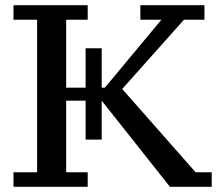

<svg xmlns="http://www.w3.org/2000/svg" viewBox="-20 -720 836 740"><path d="M310 -382V-534H372V-382H384L602 -644H521V-700H768V-644H689L451 -377L734 -56H796V0H635L372 -332V-182H310V-332H235V-56H318V0H32V-56H123V-644H32V-700H318V-644H235V-382Z"/></svg>

Font: PT Serif Caption
Style: Regular
Weight: 400
Designer: A.Korolkova, O.Umpeleva, V.Yefimov
Foundry: ParaType Ltd
Version: Version 1.000W OFL